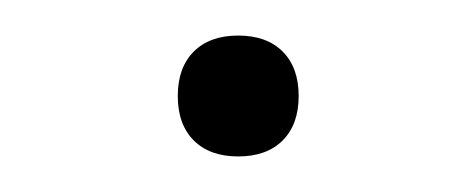

<svg xmlns="http://www.w3.org/2000/svg" viewBox="-20 -79 268 108"><path d="M80 -25Q80 -41 89 -50Q98 -59 114 -59Q130 -59 139 -50Q148 -41 148 -25Q148 -9 139 0Q130 9 114 9Q98 9 89 0Q80 -9 80 -25Z"/></svg>

Font: Trirong Thin
Style: Regular
Weight: 250
Designer: Katatrad Team
Foundry: CadsonDemak
Version: Version 1.001